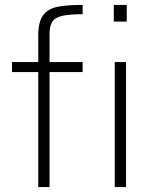

<svg xmlns="http://www.w3.org/2000/svg" viewBox="-20 -763 630 783"><path d="M444 -675V-743H497V-675ZM136 0V-469H29V-510H136V-617Q136 -674 156 -701Q176 -728 216 -735.5Q256 -743 317 -743V-705Q264 -705 234.5 -698.5Q205 -692 193.5 -674.5Q182 -657 182 -625V-510H317V-469H182V0ZM448 0V-510H494V0Z"/></svg>

Font: Saira ExtraLight
Style: Regular
Weight: 200
Designer: Hector Gatti with collaboration of the Omnibus-Type team
Foundry: Omnibus-Type
Version: Version 1.100; ttfautohint (v1.8.3)